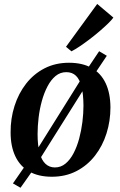

<svg xmlns="http://www.w3.org/2000/svg" viewBox="-20 -862 596 950"><path d="M81.5 67 44 45.5 105 -42.5 150 -100.5 387.5 -480 413.5 -523.5 470.5 -608.5 508.5 -586 451.5 -501 409 -444 170.5 -64.5 141.5 -18ZM321.5 -551.5Q388.5 -551.5 434 -525.5Q479.5 -499.5 502.8 -450.2Q526 -401 526.5 -331Q526.5 -263.5 507 -201.8Q487.5 -140 450 -91.8Q412.5 -43.5 358.5 -15.5Q304.5 12.5 236.5 12.5Q170 12.5 124.5 -13.5Q79 -39.5 55.8 -88.8Q32.5 -138 32.5 -206.5Q32 -275.5 51.8 -337.5Q71.5 -399.5 109 -447.8Q146.5 -496 200.2 -523.8Q254 -551.5 321.5 -551.5ZM308 -505Q278 -505 255 -486Q232 -467 215 -434.5Q198 -402 187 -362Q176 -322 171 -279.8Q166 -237.5 166 -198.5Q166 -142 176 -105.5Q186 -69 205.2 -51.2Q224.5 -33.5 251.5 -33.5Q281.5 -33.5 304.5 -52.8Q327.5 -72 344.2 -104.2Q361 -136.5 371.8 -176.5Q382.5 -216.5 387.8 -259Q393 -301.5 393 -340Q392.5 -396 383.5 -432.5Q374.5 -469 356 -487Q337.5 -505 308 -505ZM306.5 -630.5 461 -842.5 541 -775Q532.5 -763 514.5 -745.5Q496.5 -728 473.2 -708Q450 -688 424.8 -668.8Q399.5 -649.5 375.8 -633.5Q352 -617.5 333.5 -608Z"/></svg>

Font: Merriweather 60pt SemiBold
Style: Italic
Weight: 600
Italic angle: -7.8°
Version: Version 2.101